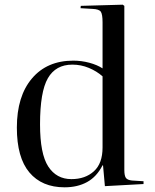

<svg xmlns="http://www.w3.org/2000/svg" viewBox="-20 -786 662 820"><path d="M256 14Q159 14 105.5 -49.5Q52 -113 52 -241Q52 -375 116.5 -451Q181 -527 293 -527Q328 -527 361.5 -518Q395 -509 418 -494V-691Q418 -725 410.5 -736Q403 -747 375 -748L324 -751L325 -761L504 -766L511 -761V-60Q511 -36 517.5 -26.5Q524 -17 544 -15L593 -12V0L428 9L420 -80H418Q393 -31 352 -8.5Q311 14 256 14ZM285 -21Q344 -21 381 -54.5Q418 -88 418 -156V-460Q393 -482 359.5 -496Q326 -510 289 -510Q218 -510 184.5 -452Q151 -394 151 -255Q151 -129 186 -75Q221 -21 285 -21Z"/></svg>

Font: Display Regular
Style: Regular
Weight: 400
Designer: Latin by Veronika Burian and Jose Scaglione. Greek by Irene Vlachou. Cyrillic by Vera Evstafieva.
Foundry: TypeTogether
Version: Version 3.002